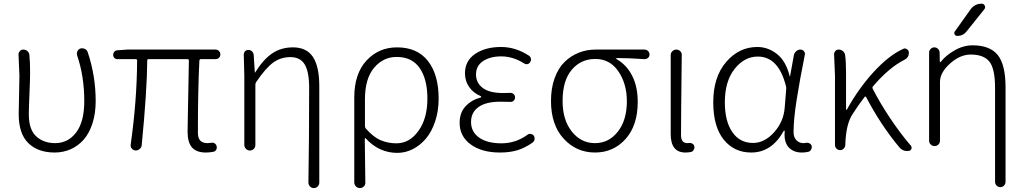

<svg xmlns="http://www.w3.org/2000/svg" viewBox="-20 -796 5420 1018"><path d="M269.5 12.7Q181.6 12.7 130.4 -37.1Q79.1 -86.9 79.1 -191.4Q79.1 -224.6 81.1 -293Q83 -361.3 83 -394.5L78.1 -507.8Q78.1 -517.6 85 -524.4Q91.8 -533.2 103.5 -533.2Q116.2 -533.2 125.5 -524.9Q134.8 -516.6 135.7 -504.9Q139.6 -470.7 139.6 -412.1Q139.6 -377.9 136.2 -298.8Q132.8 -219.7 132.8 -189.5Q132.8 -109.4 171.9 -73.2Q210.9 -37.1 272.5 -37.1Q340.8 -37.1 383.8 -93.8Q426.8 -150.4 426.8 -259.8Q426.8 -392.6 388.7 -502.9Q385.7 -514.6 391.1 -525.4Q396.5 -536.1 407.2 -539.1Q412.1 -540 416 -540Q423.8 -540 430.7 -536.1Q441.4 -531.2 445.3 -518.6Q487.3 -393.6 487.3 -259.8Q487.3 -194.3 470.2 -141.6Q453.1 -88.9 423.8 -55.7Q394.5 -22.5 355 -4.9Q315.4 12.7 269.5 12.7Z M1071.3 12.7Q1021.5 12.7 998 -14.2Q974.6 -41 974.6 -97.7Q974.6 -126 976.1 -189.9Q977.5 -253.9 979 -339.4Q980.5 -424.8 981.4 -474.6Q981.4 -482.4 974.6 -482.4H767.6Q760.7 -482.4 760.7 -474.6Q759.8 -319.3 731.4 -26.4Q730.5 -14.6 720.7 -6.3Q710.9 2 699.2 2Q686.5 1 678.7 -8.3Q670.9 -17.6 672.9 -29.3Q706.1 -264.6 707 -474.6Q707 -482.4 699.2 -482.4H602.5Q592.8 -482.4 586.4 -488.8Q580.1 -495.1 580.1 -504.9Q580.1 -514.6 586.4 -522Q592.8 -529.3 602.5 -529.3L654.3 -533.2H1123Q1133.8 -533.2 1141.1 -525.4Q1148.4 -517.6 1148.4 -507.3Q1148.4 -497.1 1141.1 -489.7Q1133.8 -482.4 1123 -482.4H1044.9Q1038.1 -482.4 1037.1 -474.6Q1029.3 -321.3 1029.3 -91.8Q1029.3 -63.5 1042 -50.3Q1054.7 -37.1 1081.1 -37.1Q1087.9 -37.1 1101.6 -39.1Q1111.3 -41 1119.1 -35.2Q1127 -29.3 1128.9 -19.5Q1130.9 -9.8 1126 -1.5Q1121.1 6.8 1111.3 8.8Q1091.8 12.7 1071.3 12.7Z M1672.9 171.9Q1672.9 183.6 1664.6 192.4Q1656.2 201.2 1644 201.2Q1631.8 201.2 1623.5 192.4Q1615.2 183.6 1615.2 171.9Q1619.1 -53.7 1619.1 -331.1Q1619.1 -415 1595.7 -454.1Q1572.3 -493.2 1519.5 -493.2Q1468.8 -493.2 1428.7 -464.4Q1388.7 -435.5 1337.9 -360.4Q1334 -354.5 1334 -346.7V-27.3Q1334 -14.6 1325.2 -6.3Q1316.4 2 1304.7 2Q1293 2 1284.2 -6.8Q1275.4 -15.6 1275.4 -27.3V-393.6L1272.5 -506.8Q1272.5 -515.6 1278.3 -523.4Q1286.1 -531.2 1296.9 -531.2Q1308.6 -531.2 1316.4 -523.4Q1324.2 -515.6 1325.2 -503.9L1331.1 -412.1Q1331.1 -411.1 1332 -411.1Q1333 -411.1 1333 -412.1Q1377 -482.4 1424.3 -513.7Q1471.7 -544.9 1533.2 -544.9Q1605.5 -544.9 1639.2 -494.1Q1672.9 -443.4 1672.9 -338.9Z M1858.4 170.9V-279.3Q1858.4 -405.3 1923.3 -475.1Q1988.3 -544.9 2085 -544.9Q2192.4 -544.9 2249 -472.7Q2305.7 -400.4 2305.7 -273.4Q2305.7 -207 2287.1 -151.9Q2268.6 -96.7 2237.8 -60.5Q2207 -24.4 2168 -4.9Q2128.9 14.6 2086.9 14.6Q1989.3 14.6 1918.9 -62.5Q1917 -64.5 1915.5 -63.5Q1914.1 -62.5 1914.1 -60.5Q1916 62.5 1917 170.9Q1918 183.6 1909.2 192.4Q1900.4 201.2 1888.2 201.2Q1876 201.2 1867.2 192.4Q1858.4 183.6 1858.4 170.9ZM2082 -36.1Q2151.4 -36.1 2198.7 -102.1Q2246.1 -168 2246.1 -273.4Q2246.1 -375 2205.6 -434.6Q2165 -494.1 2083 -494.1Q2011.7 -494.1 1963.4 -436.5Q1915 -378.9 1915 -269.5V-128.9Q1915 -121.1 1918.9 -115.2Q1959 -69.3 1998 -52.7Q2037.1 -36.1 2082 -36.1Z M2630.9 12.7Q2534.2 12.7 2475.6 -30.3Q2417 -73.2 2417 -144.5Q2417 -199.2 2448.7 -232.9Q2480.5 -266.6 2529.3 -279.3Q2531.2 -280.3 2531.2 -282.7Q2531.2 -285.2 2529.3 -286.1Q2489.3 -302.7 2467.3 -335Q2445.3 -367.2 2445.3 -407.2Q2445.3 -473.6 2499.5 -510.3Q2553.7 -546.9 2636.7 -546.9Q2713.9 -546.9 2784.2 -501Q2793 -495.1 2794.9 -485.4Q2796.9 -475.6 2791 -466.8Q2786.1 -458 2776.4 -456.1Q2766.6 -454.1 2758.8 -460Q2699.2 -497.1 2637.7 -497.1Q2579.1 -497.1 2541.5 -472.2Q2503.9 -447.3 2503.9 -401.4Q2503.9 -356.4 2539.6 -329.6Q2575.2 -302.7 2648.4 -302.7Q2671.9 -302.7 2685.5 -303.7Q2696.3 -303.7 2703.6 -296.9Q2710.9 -290 2710.9 -279.8Q2710.9 -269.5 2703.6 -262.2Q2696.3 -254.9 2685.5 -255.9Q2657.2 -256.8 2632.8 -256.8Q2556.6 -256.8 2517.1 -228.5Q2477.5 -200.2 2477.5 -149.4Q2477.5 -96.7 2520.5 -66.4Q2563.5 -36.1 2638.7 -36.1Q2713.9 -36.1 2776.4 -81.1Q2784.2 -87.9 2794.4 -85.9Q2804.7 -84 2810.5 -76.2Q2814.5 -69.3 2814.5 -61.5Q2814.5 -47.9 2803.7 -40Q2763.7 -11.7 2723.6 0.5Q2683.6 12.7 2630.9 12.7Z M3134.8 12.7Q3036.1 12.7 2968.8 -60.5Q2901.4 -133.8 2901.4 -260.7Q2901.4 -329.1 2920.9 -382.3Q2940.4 -435.5 2973.6 -467.8Q3006.8 -500 3048.8 -516.6Q3090.8 -533.2 3137.7 -533.2H3397.5Q3408.2 -533.2 3416 -525.4Q3423.8 -517.6 3423.8 -506.8Q3423.8 -496.1 3416 -489.3Q3408.2 -482.4 3397.5 -482.4Q3311.5 -488.3 3249 -488.3Q3247.1 -488.3 3247.1 -486.3Q3247.1 -484.4 3248 -483.4Q3302.7 -452.1 3332 -394Q3361.3 -335.9 3361.3 -255.9Q3361.3 -130.9 3296.9 -59.1Q3232.4 12.7 3134.8 12.7ZM3134.8 -37.1Q3208 -37.1 3255.9 -98.1Q3303.7 -159.2 3303.7 -258.8Q3303.7 -351.6 3258.8 -417.5Q3213.9 -483.4 3136.7 -483.4Q3059.6 -483.4 3011.2 -425.8Q2962.9 -368.2 2962.9 -260.7Q2962.9 -160.2 3011.7 -98.6Q3060.5 -37.1 3134.8 -37.1Z M3614.3 12.7Q3536.1 12.7 3536.1 -85V-503.9Q3536.1 -515.6 3544.9 -524.4Q3553.7 -533.2 3565.9 -533.2Q3578.1 -533.2 3586.9 -524.4Q3595.7 -515.6 3594.7 -503.9Q3590.8 -168 3590.8 -78.1Q3590.8 -37.1 3625 -37.1Q3628.9 -37.1 3633.8 -38.1Q3643.6 -39.1 3651.4 -34.2Q3659.2 -29.3 3661.1 -21.5Q3662.1 -17.6 3662.1 -14.6Q3662.1 -7.8 3658.2 -2Q3653.3 7.8 3643.6 9.8Q3629.9 12.7 3614.3 12.7Z M3962.9 12.7Q3872.1 12.7 3816.9 -56.2Q3761.7 -125 3761.7 -253.9Q3761.7 -387.7 3830.1 -467.3Q3898.4 -546.9 3995.1 -546.9Q4052.7 -546.9 4100.1 -509.3Q4147.5 -471.7 4167 -391.6Q4167 -390.6 4168 -390.6Q4168.9 -390.6 4168.9 -391.6L4189.5 -504.9Q4192.4 -516.6 4202.1 -524.9Q4211.9 -533.2 4223.6 -533.2Q4235.4 -533.2 4242.7 -524.4Q4250 -515.6 4247.1 -504.9Q4219.7 -368.2 4203.6 -265.1Q4187.5 -162.1 4187.5 -94.7Q4187.5 -68.4 4202.6 -52.7Q4217.8 -37.1 4240.2 -37.1Q4247.1 -37.1 4255.9 -39.1Q4264.6 -40 4272.9 -35.6Q4281.2 -31.2 4283.2 -22.5Q4284.2 -18.6 4284.2 -15.6Q4284.2 -8.8 4280.3 -2.9Q4275.4 6.8 4265.6 8.8Q4250 12.7 4231.4 12.7Q4185.5 12.7 4160.2 -16.6Q4139.6 -41 4139.6 -81.1Q4139.6 -90.8 4140.6 -101.6Q4140.6 -103.5 4138.7 -103.5Q4136.7 -103.5 4135.7 -102.5Q4072.3 12.7 3962.9 12.7ZM3972.7 -38.1Q4033.2 -38.1 4084 -94.2Q4134.8 -150.4 4140.6 -225.6L4148.4 -323.2Q4149.4 -331.1 4147.5 -337.9Q4108.4 -496.1 3998 -496.1Q3926.8 -496.1 3875 -430.7Q3823.2 -365.2 3823.2 -253.9Q3823.2 -153.3 3862.8 -95.7Q3902.3 -38.1 3972.7 -38.1Z M4809.6 -23.4Q4813.5 -18.6 4813.5 -12.7Q4813.5 -9.8 4812.5 -6.8Q4808.6 2.9 4798.8 3.9Q4794.9 4.9 4790 4.9Q4763.7 4.9 4747.1 -16.6Q4649.4 -133.8 4572.3 -281.2Q4570.3 -284.2 4567.9 -284.2Q4565.4 -284.2 4564.5 -282.2Q4536.1 -246.1 4502 -193.4Q4464.8 -139.6 4461.9 -27.3Q4460.9 -15.6 4453.1 -7.8Q4445.3 0 4434.6 0Q4423.8 0 4415.5 -7.8Q4407.2 -15.6 4407.2 -27.3V-394.5L4402.3 -508.8Q4402.3 -517.6 4408.2 -524.4Q4415 -533.2 4426.8 -533.2Q4439.5 -533.2 4449.2 -524.9Q4459 -516.6 4460.9 -504.9Q4465.8 -466.8 4465.8 -412.1V-215.8Q4465.8 -213.9 4467.8 -213.9Q4469.7 -213.9 4470.7 -215.8Q4532.2 -327.1 4612.8 -415Q4693.4 -502.9 4769.5 -537.1Q4773.4 -539.1 4777.3 -539.1Q4783.2 -539.1 4788.1 -535.2Q4797.9 -530.3 4798.8 -518.6Q4798.8 -516.6 4798.8 -513.7Q4798.8 -491.2 4776.4 -479.5Q4694.3 -438.5 4608.4 -337.9Q4603.5 -332 4607.4 -325.2Q4644.5 -252 4699.2 -169.9Q4753.9 -87.9 4809.6 -23.4Z M5126 -746.1Q5147.5 -776.4 5185.5 -776.4Q5196.3 -776.4 5201.2 -766.1Q5206.1 -755.9 5199.2 -747.1L5104.5 -628.9Q5085.9 -605.5 5055.7 -605.5Q5045.9 -605.5 5041.5 -613.8Q5037.1 -622.1 5043 -629.9ZM5136.7 -555.7Q5228.5 -555.7 5270 -504.4Q5311.5 -453.1 5311.5 -332V168Q5311.5 179.7 5303.2 188Q5294.9 196.3 5283.7 196.3Q5272.5 196.3 5264.2 188Q5255.9 179.7 5255.9 168V-328.1Q5255.9 -432.6 5225.6 -469.7Q5195.3 -506.8 5127 -506.8Q5070.3 -506.8 5017.1 -459Q4963.9 -411.1 4963.9 -362.3V-50.8Q4963.9 -38.1 4955.6 -29.8Q4947.3 -21.5 4935.1 -21.5Q4922.9 -21.5 4914.6 -29.8Q4906.2 -38.1 4906.2 -50.8V-517.6Q4906.2 -528.3 4914.6 -536.6Q4922.9 -544.9 4933.6 -544.9Q4945.3 -544.9 4953.6 -536.6Q4961.9 -528.3 4961.9 -517.6L4962.9 -468.8Q4962.9 -467.8 4964.4 -466.8Q4965.8 -465.8 4967.8 -467.8Q4996.1 -502.9 5037.1 -526.4Q5085.9 -555.7 5136.7 -555.7Z"/></svg>

Font: irohamaru Light
Style: Regular
Weight: 200
Designer: [Source Han Sans]
Ryoko NISHIZUKA  (kana & ideographs); Paul D. Hunt (Latin, Greek & Cyrillic); Wenlong ZHANG  (bopomofo
Version: Version 1.01